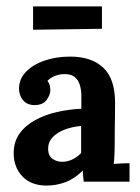

<svg xmlns="http://www.w3.org/2000/svg" viewBox="-20 -563 433 595"><path d="M239.5 0Q238 -10.6 237.6 -17.8Q237.3 -24.9 236.5 -34.5Q210.9 -8.8 182.4 1.7Q154 12.1 124.7 12.1Q76.3 12.1 49.3 -16.5Q22.4 -45.1 22.4 -88Q22.4 -123.9 40.7 -149.2Q59 -174.6 89.5 -191.1Q119.9 -207.6 157.1 -216Q194.4 -224.4 232.1 -225.9V-265.1Q232.1 -284.6 227.2 -300.3Q222.2 -316.1 210.5 -325.1Q198.8 -334.1 177.9 -333.3Q163.2 -333 149.8 -327.5Q136.4 -322 126.9 -312.4Q132.7 -305.5 134.4 -297.6Q136 -289.7 136 -283.8Q136 -268.8 124.1 -252.8Q112.2 -236.9 85.4 -237.3Q63.1 -238 51 -253Q38.9 -268.1 38.9 -288.2Q38.9 -317.9 60.3 -340.3Q81.8 -362.7 117.7 -375.1Q153.6 -387.6 197.7 -387.6Q263.3 -387.6 300 -353.3Q336.6 -319 336.6 -244.2Q336.6 -218.6 336.3 -200.6Q335.9 -182.6 335.7 -164.6Q335.5 -146.7 335.5 -121Q335.5 -110.4 335 -91.1Q334.4 -71.9 332.6 -55Q345.1 -56.1 359.4 -56.7Q373.7 -57.2 381.4 -57.2V0ZM231.4 -172.7Q203.2 -170.2 179.9 -161.2Q156.6 -152.2 142.6 -137.1Q128.7 -122.1 129.1 -100.5Q129.8 -79.9 142.8 -70.8Q155.8 -61.6 172 -61.6Q188.9 -61.6 204.3 -68.9Q219.7 -76.3 231.4 -88.7Q231.4 -96.1 231.4 -103.4Q231.4 -110.7 231.4 -118.1Q231.4 -131.6 231.4 -145.4Q231.4 -159.1 231.4 -172.7ZM82.5 -470.8V-543.1H295.9V-473.8Z"/></svg>

Font: Parastoo
Style: Regular
Weight: 400
Foundry: Saber Rastikerdar (saber.rastikerdar@gmail.com)
Version: Version 3.000